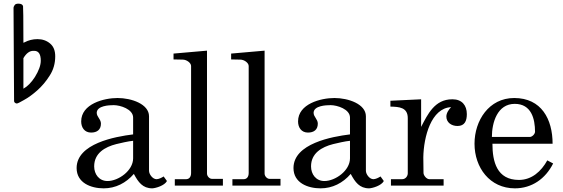

<svg xmlns="http://www.w3.org/2000/svg" viewBox="-20 -1015 3081 1050"><path d="M108 -530V-697C124 -724 142 -737 162 -737H167C191 -737 203 -719 203 -683C203 -658 192 -628 171 -594C151 -563 130 -542 108 -530ZM72 -449C76 -449 89 -455 111 -468C133 -480 157 -497 183 -520C209 -543 232 -570 252 -602C272 -633 282 -668 282 -707C282 -738 273 -761 254 -777C235 -793 212 -801 185 -801C159 -801 136 -795 115 -784L108 -781C108 -912 107 -979 106 -982C103 -991 94 -995 80 -995C70 -995 63 -992 60 -987C56 -981 54 -976 54 -973L57 -462C57 -458 59 -455 62 -453C65 -450 69 -449 72 -449Z M547 15C612 15 669 -14 712 -64C736 -19 760 15 813 15C832 14 880 0 893 -25L875 -50C864 -43 848 -35 836 -35C815 -35 795 -62 795 -81V-379C795 -446 699 -479 623 -479C548 -479 424 -447 424 -351C424 -318 442 -290 478 -290C510 -290 532 -305 532 -339C532 -363 509 -376 509 -398V-399C511 -437 576 -440 602 -440C638 -440 708 -418 708 -372V-280C610 -268 399 -230 399 -96C399 -15 477 15 547 15ZM495 -105C495 -177 553 -211 616 -227C637 -232 683 -243 708 -245V-149C708 -82 628 -25 568 -25C522 -25 495 -62 495 -105Z M936 -35V0H1199V-37H1138C1127 -37 1112 -50 1112 -66V-738L929 -722V-690L979 -689C1001 -689 1025 -671 1025 -654V-69C1025 -48 1015 -35 997 -35Z M1251 -35V0H1514V-37H1453C1442 -37 1427 -50 1427 -66V-738L1244 -722V-690L1294 -689C1316 -689 1340 -671 1340 -654V-69C1340 -48 1330 -35 1312 -35Z M1733 15C1798 15 1855 -14 1898 -64C1922 -19 1946 15 1999 15C2018 14 2066 0 2079 -25L2061 -50C2050 -43 2034 -35 2022 -35C2001 -35 1981 -62 1981 -81V-379C1981 -446 1885 -479 1809 -479C1734 -479 1610 -447 1610 -351C1610 -318 1628 -290 1664 -290C1696 -290 1718 -305 1718 -339C1718 -363 1695 -376 1695 -398V-399C1697 -437 1762 -440 1788 -440C1824 -440 1894 -418 1894 -372V-280C1796 -268 1585 -230 1585 -96C1585 -15 1663 15 1733 15ZM1681 -105C1681 -177 1739 -211 1802 -227C1823 -232 1869 -243 1894 -245V-149C1894 -82 1814 -25 1754 -25C1708 -25 1681 -62 1681 -105Z M2118 -35V0H2406V-35H2328C2313 -35 2296 -55 2296 -70V-71C2296 -78 2295 -147 2295 -155C2297 -267 2338 -424 2447 -429C2435 -417 2421 -397 2421 -378C2421 -345 2449 -326 2482 -326C2522 -326 2533 -355 2533 -391C2533 -439 2506 -472 2455 -472H2453C2357 -472 2319 -390 2283 -321V-472L2115 -464V-432C2163 -431 2210 -428 2210 -369V-67C2210 -53 2199 -35 2179 -35Z M2575 -229C2575 -99 2658 15 2796 15C2888 15 2963 -37 3005 -121L2973 -138C2940 -78 2888 -31 2818 -31C2697 -31 2673 -131 2673 -229H3002C3002 -363 2941 -479 2792 -479C2654 -479 2575 -356 2575 -229ZM2795 -447C2886 -447 2906 -365 2906 -294C2905 -281 2890 -266 2877 -266H2670C2670 -345 2700 -447 2795 -447Z"/></svg>

Font: MusAnalysis
Style: Regular
Weight: 400
Version: Version 2.0